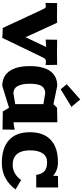

<svg xmlns="http://www.w3.org/2000/svg" viewBox="587 -1483 906 2120"><g transform="rotate(90 1040.0 -423.0)"><path d="M695.8 -601.1 698.2 -474.1Q661.6 -477.1 657.2 -477.1Q641.6 -477.1 632.8 -469.7Q624 -462.4 612.8 -439.9L397 6.8Q376 0 289.1 0L84 -439.9Q73.7 -461.9 67.1 -469Q60.5 -476.1 48.8 -476.1Q42 -476.1 29.1 -474.4Q16.1 -472.7 12.2 -472.2L14.2 -601.1L160.2 -599.1L231 -601.1L391.1 -252L499 -480Q492.7 -480 440.9 -476.1L417 -474.1L418.9 -601.1L565.9 -599.1Z M965.8 -640.1 910.2 -707 1078.1 -856 1160.2 -758.8ZM1330.1 -603V-120.1Q1349.6 -120.1 1385.7 -127L1412.1 -132.8L1410.2 2L1210 -1L1169.9 -69.8L928.7 4.9Q822.3 4.9 766.1 -73.2Q710 -151.4 710 -299.8Q710 -448.7 765.9 -525.4Q821.8 -602.1 928.7 -602.1L1129.9 -560.1L1169.9 -600.1ZM1129.9 -449.2 1009.8 -469.2Q956.5 -469.2 930.7 -430.4Q904.8 -391.6 904.8 -299.8Q904.8 -118.2 1009.8 -118.2L1129.9 -138.2Z M2049.8 -611.8V-370.1H1911.1Q1902.3 -431.2 1869.6 -460.7Q1836.9 -490.2 1770 -490.2Q1707 -490.2 1673.6 -441.4Q1640.1 -392.6 1640.1 -299.8Q1640.1 -207 1680.9 -158.4Q1721.7 -109.9 1799.8 -109.9Q1900.4 -109.9 1967.8 -203.1L2071.8 -142.1Q2023.4 -73.2 1949.2 -31.7Q1875 9.8 1779.8 9.8Q1613.8 9.8 1526.9 -69.3Q1439.9 -148.4 1439.9 -299.8Q1439.9 -451.2 1524.7 -530.5Q1609.4 -609.9 1770 -609.9Q1859.4 -609.9 1920.9 -557.1Q1920.9 -581.1 1921.9 -594.2L1922.9 -609.9Z"/></g></svg>

Font: Zantroke
Style: Regular
Weight: 500
Foundry: gluk
Version: Version 0.36